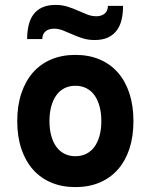

<svg xmlns="http://www.w3.org/2000/svg" viewBox="-20 -745 610 777"><path d="M285.2 12.2Q231 12.2 187.5 -6.1Q144 -24.4 113.5 -58.8Q83 -93.3 66.4 -142.8Q49.8 -192.4 49.8 -254.9Q49.8 -317.4 66.4 -367.2Q83 -417 113.5 -451.7Q144 -486.3 187.5 -504.6Q231 -522.9 285.2 -522.9Q339.4 -522.9 382.8 -504.6Q426.3 -486.3 456.8 -451.7Q487.3 -417 503.7 -367.2Q520 -317.4 520 -254.9Q520 -192.4 503.7 -142.8Q487.3 -93.3 456.8 -58.8Q426.3 -24.4 382.8 -6.1Q339.4 12.2 285.2 12.2ZM285.2 -112.8Q309.6 -112.8 329.1 -122.6Q348.6 -132.3 362.1 -150.6Q375.5 -168.9 382.8 -195.3Q390.1 -221.7 390.1 -254.9Q390.1 -288.6 382.8 -314.9Q375.5 -341.3 362.1 -359.9Q348.6 -378.4 329.1 -388.2Q309.6 -397.9 285.2 -397.9Q260.7 -397.9 241.2 -388.2Q221.7 -378.4 208.3 -359.9Q194.8 -341.3 187.5 -314.9Q180.2 -288.6 180.2 -254.9Q180.2 -221.7 187.5 -195.3Q194.8 -168.9 208.3 -150.6Q221.7 -132.3 241.2 -122.6Q260.7 -112.8 285.2 -112.8ZM362.8 -583Q336.4 -583 314.2 -590.1Q292 -597.2 272.5 -606Q252.9 -614.7 234.9 -621.8Q216.8 -628.9 197.8 -628.9Q179.2 -628.9 165.8 -619.4Q152.3 -609.9 150.9 -586.9H89.8Q89.8 -616.7 95.7 -642.1Q101.6 -667.5 115 -686Q128.4 -704.6 150.6 -714.8Q172.9 -725.1 205.1 -725.1Q231.4 -725.1 253.7 -718Q275.9 -710.9 295.4 -702.1Q314.9 -693.4 333 -686.3Q351.1 -679.2 370.1 -679.2Q388.7 -679.2 402.1 -688.7Q415.5 -698.2 417 -721.2H478Q478 -690.9 472.2 -665.8Q466.3 -640.6 452.6 -622.1Q439 -603.5 417 -593.3Q395 -583 362.8 -583Z"/></svg>

Font: Overpass
Style: Bold
Weight: 700
Designer: Delve Withrington
Foundry: Delve Fonts
Version: Version 1.001